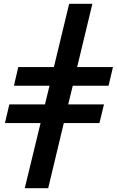

<svg xmlns="http://www.w3.org/2000/svg" viewBox="-20 -803 613 1008"><path d="M110 185 193 -157H6L29 -255H216L240 -353H53L76 -451H263L343 -783H465L385 -451H573L550 -353H362L338 -255H526L502 -157H315L233 185Z"/></svg>

Font: Ubuntu Sans Mono SemiBold
Style: Italic
Weight: 600
Italic angle: -13.5°
Monospace: yes
Designer: Dalton Maag Ltd
Foundry: Dalton Maag Ltd
Version: Version 1.006